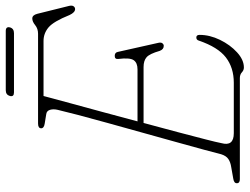

<svg xmlns="http://www.w3.org/2000/svg" viewBox="-120 -732 866 666"><g transform="rotate(-90 313.0 -399.0)"><path d="M375 0H24.5Q10 0 10.5 -11Q10.5 -20.5 27 -23L66.5 -30Q83.5 -32.5 94.5 -40Q105.5 -47.5 111 -65Q115 -81.5 126.2 -122.8Q137.5 -164 153 -220Q168.5 -276 185.8 -337.8Q203 -399.5 219.2 -457.8Q235.5 -516 247.5 -562.2Q259.5 -608.5 265 -632Q268.5 -647 265 -658.5Q261.5 -670 250.5 -671.5L217 -677Q201 -679.5 201 -689Q201 -700 217.5 -700H529Q546.5 -700 558.8 -710Q571 -720 582 -720Q593.5 -720 598 -703L625.5 -592.5Q628 -582 624.2 -576.8Q620.5 -571.5 614.5 -571.5Q603 -571.5 594 -590.5Q571.5 -646.5 550.8 -663.8Q530 -681 504 -681H313Q303 -643 288.5 -590Q274 -537 257.5 -476.2Q241 -415.5 225 -355H405.5Q428 -355 437.2 -368.2Q446.5 -381.5 441.5 -421.5Q440 -434 452 -434Q464 -434 466 -423L497.5 -282.5Q499.5 -273 495.8 -268.5Q492 -264 487.5 -264Q475 -263.5 469.5 -278Q459.5 -313 447.5 -323.5Q435.5 -334 413.5 -334H219.5Q202.5 -271.5 187.8 -215.8Q173 -160 162.8 -120Q152.5 -80 149.5 -64Q137.5 -21 184 -21H359Q411 -21 446.8 -48.5Q482.5 -76 505 -142Q507.5 -151 516 -151Q525 -151 525 -139.5Q525 -104.5 507.8 -69Q490.5 -33.5 464.5 -9.8Q438.5 14 412 14Q402.5 14 395 7Q387.5 0 375 0ZM313 -797.5Q317 -812 333 -812H538.5Q554.5 -812 551 -797.5Q547 -783.5 531 -783.5H325.5Q309.5 -783.5 313 -797.5Z"/></g></svg>

Font: Fraunces 9pt S050 Thin
Style: Italic
Weight: 100
Italic angle: -16°
Version: Version 1.000; ttfautohint (v1.8.3)